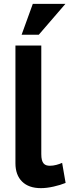

<svg xmlns="http://www.w3.org/2000/svg" viewBox="-20 -966 360 995"><path d="M60 -730H194V-168Q194 -149 197 -137.5Q200 -126 206 -119Q212 -112 220.5 -109.5Q229 -107 238 -107Q255 -107 272 -111.5Q289 -116 302 -122L320 -18Q293 -7 257.5 1Q222 9 192 9Q129 9 94.5 -25Q60 -59 60 -120ZM181 -786H92L150 -946H319Z"/></svg>

Font: Rising Sun
Style: Bold
Weight: 700
Designer: Matt McInerney, Pablo Impallari, Rodrigo Fuenzalida (Raleway font), Stephen Hutchings (Greek), Cristiano Sobral (main ch
Foundry: The Rising Sun Project Authors
Version: Version 4.327; ttfautohint (v1.8.4.7-5d5b-dirty)